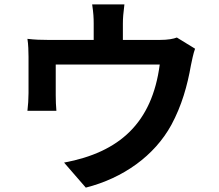

<svg xmlns="http://www.w3.org/2000/svg" viewBox="-20 -801 996 875"><path d="M105 -296H237C235 -315 234 -345 234 -367V-507H708C673 -240 524 -107 272 -60L371 54C541 11 684 -91 761 -232C808 -319 834 -411 850 -503C854 -522 861 -558 869 -579L786 -630C770 -624 747 -619 706 -619H540V-693C540 -720 542 -740 547 -781H400C406 -740 407 -720 407 -693V-619H203C166 -619 139 -620 105 -624C109 -601 110 -563 110 -542V-377C110 -351 108 -320 105 -296Z"/></svg>

Font: Kinto Sans
Style: Bold
Weight: 700
Designer: Authors: Ryoko NISHIZUKA  (kana & ideographs); Paul D. Hunt (Latin, Greek & Cyrillic); Wenlong ZHANG  (bopomofo); Sandol
Foundry: Adobe Systems Incorporated, ookami Inc.
Version: Version 0.001